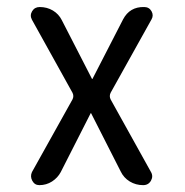

<svg xmlns="http://www.w3.org/2000/svg" viewBox="-20 -540 540 560"><path d="M73.2 -38.1 191.4 -250Q196.3 -259.8 191.4 -269.5L73.2 -482.4Q66.4 -495.1 73.7 -507.3Q81.1 -519.5 95.7 -519.5Q117.2 -519.5 134.3 -509.3Q151.4 -499 160.2 -481.4L248 -310.5Q248 -309.6 249 -309.6Q250 -309.6 250 -310.5L338.9 -483.4Q358.4 -520.5 400.4 -519.5Q415 -519.5 421.9 -507.3Q428.7 -495.1 421.9 -483.4L302.7 -269.5Q297.9 -259.8 302.7 -250L419.9 -39.1Q427.7 -26.4 420.4 -13.2Q413.1 0 397.5 0Q376 0 358.4 -10.7Q340.8 -21.5 332 -40L246.1 -209Q246.1 -210 245.1 -210Q244.1 -210 244.1 -209L157.2 -38.1Q148.4 -21.5 131.8 -10.7Q115.2 0 94.7 0Q81.1 0 74.2 -12.7Q67.4 -25.4 73.2 -38.1Z"/></svg>

Font: Rounded-X Mgen+ 1mn regular
Style: Regular
Weight: 400
Designer: [Source Han Sans]
Ryoko NISHIZUKA  (kana & ideographs); Paul D. Hunt (Latin, Greek & Cyrillic); Wenlong ZHANG  (bopomofo
Version: Version 1.059.20150602